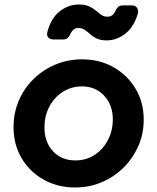

<svg xmlns="http://www.w3.org/2000/svg" viewBox="-20 -819 696 851"><path d="M313 12Q236 12 174 -22.5Q112 -57 76 -117.5Q40 -178 40 -256Q40 -319 63.5 -373.5Q87 -428 129 -469Q171 -510 226 -533Q281 -556 344 -556Q421 -556 482.5 -521.5Q544 -487 580.5 -426.5Q617 -366 617 -288Q617 -226 593 -171.5Q569 -117 527 -75.5Q485 -34 430 -11Q375 12 313 12ZM314 -108Q362 -108 399.5 -132.5Q437 -157 458.5 -198.5Q480 -240 480 -290Q480 -353 442 -394.5Q404 -436 343 -436Q295 -436 257 -411Q219 -386 198 -345Q177 -304 177 -254Q177 -190 214.5 -149Q252 -108 314 -108ZM453 -640Q425 -640 408 -648.5Q391 -657 379.5 -667.5Q368 -678 356 -686.5Q344 -695 327 -695Q304 -695 293 -670Q287 -657 279.5 -650.5Q272 -644 259 -644H218Q202 -644 194 -653Q186 -662 190 -678Q207 -740 245.5 -769.5Q284 -799 329 -799Q357 -799 374.5 -791Q392 -783 404.5 -772.5Q417 -762 428.5 -753.5Q440 -745 456 -745Q481 -745 491 -770Q497 -782 504 -788.5Q511 -795 525 -795H566Q581 -795 588.5 -782.5Q596 -770 588 -749Q569 -694 532 -667Q495 -640 453 -640Z"/></svg>

Font: Pitagon Sans Text Bold
Style: Italic
Weight: 700
Italic angle: -8°
Designer: Travis Tran
Foundry: Pitagon
Version: Version 1.001; ttfautohint (v1.8.4.7-5d5b);gftools[0.9.26]